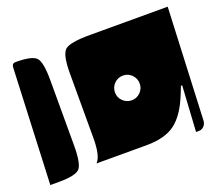

<svg xmlns="http://www.w3.org/2000/svg" viewBox="-88 -611 822 723"><g transform="rotate(-20 322.5 -250.0)"><path d="M192 -27V-28Q213 -50 213 -120V-380Q213 -455 233 -472.5Q253 -490 333 -490H645L625 -40Q624 -27 615.5 -18.5Q607 -10 595 -10H584L595 -193H590L578 -163Q549 -90 508 -58.5Q467 -27 392 -27ZM0 -10 20 -475Q21 -490 35 -490Q101 -490 118 -472Q135 -454 135 -380V-120Q135 -46 118 -28Q101 -10 35 -10ZM348 -254Q348 -234 362.5 -219.5Q377 -205 398 -205Q418 -205 432.5 -219.5Q447 -234 447 -254Q447 -275 432.5 -289.5Q418 -304 398 -304Q377 -304 362.5 -289.5Q348 -275 348 -254Z"/></g></svg>

Font: PrimecolorB
Style: Medium
Weight: 500
Designer: gluk
Foundry: gluk
Version: Version 0.672